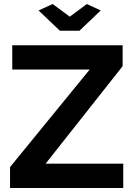

<svg xmlns="http://www.w3.org/2000/svg" viewBox="-20 -935 667 955"><path d="M30 -104 426 -589H41V-710H590V-606L207 -121H593V0H30ZM242 -915 327 -852 412 -915 481 -883 375 -782H278L172 -883Z"/></svg>

Font: YasnoRaleway
Style: Bold
Weight: 700
Designer: Matt McInerney, Pablo Impallari, Rodrigo Fuenzalida
Foundry: Matt McInerney, Pablo Impallari, Rodrigo Fuenzalida
Version: Version 4.026